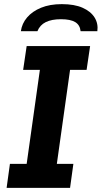

<svg xmlns="http://www.w3.org/2000/svg" viewBox="-20 -909 492 929"><path d="M12 0 28 -116H109L173 -571H92L109 -686H416L399 -571H319L255 -116H335L319 0ZM81 -758Q86 -795 111 -824.5Q136 -854 178.5 -871.5Q221 -889 279 -889Q340 -889 379.5 -871.5Q419 -854 437.5 -824.5Q456 -795 451 -758H370Q367 -788 344 -802Q321 -816 275 -816Q230 -816 201.5 -802Q173 -788 161 -758Z"/></svg>

Font: Chivo SemiBold
Style: Italic
Weight: 600
Italic angle: -8.05°
Designer: Hector Gatti
Foundry: Omnibus-Type
Version: Version 2.002